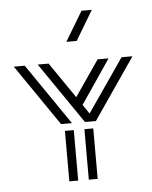

<svg xmlns="http://www.w3.org/2000/svg" viewBox="-46 -609 513 648"><g transform="rotate(-5 211.0 -285.0)"><path d="M233 -195 91 -402H128L211 -281L294 -402H331L230 -253L251 -222L375 -402H412L270 -195ZM152 -195 10 -402H47L189 -195ZM229 0V-171H259V0ZM163 0V-171H193V0ZM229 -470 289 -570H254L194 -470Z"/></g></svg>

Font: Zen Tokyo Zoo
Style: Regular
Weight: 400
Designer: Yoshimichi Ohira
Foundry: A-1 Corp ZenFonts
Version: Version 1.002; ttfautohint (v1.8.3)